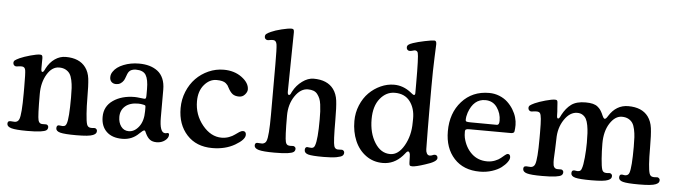

<svg xmlns="http://www.w3.org/2000/svg" viewBox="-46 -900 3892 1103"><g transform="rotate(5 1899.5 -348.5)"><path d="M95.7 -206.1V-241.2Q95.7 -321.8 92.5 -339.6Q89.4 -357.4 73.7 -358.9Q64.9 -359.9 53.5 -357.9Q42 -356 37.6 -356.4Q30.8 -357.4 26.1 -362.5Q21.5 -367.7 21.5 -375Q21.5 -384.8 28.1 -390.1Q34.7 -395.5 54.2 -404.8Q78.1 -415.5 115 -425.8Q151.9 -436 169.9 -436Q178.7 -436 181.9 -431.4Q185.1 -426.8 185.1 -416Q185.1 -405.8 184.8 -391.6Q184.6 -377.4 184.6 -357.9Q184.6 -337.9 191.4 -337.9Q193.8 -337.9 195.6 -338.9Q197.3 -339.8 199 -342.3Q200.7 -344.7 201.9 -346.7Q203.1 -348.6 205.3 -353Q207.5 -357.4 208.5 -359.9Q227.1 -395.5 256.1 -415.5Q285.2 -435.5 318.4 -435.5Q397.5 -435.5 433.6 -386.7Q453.1 -360.4 457.8 -322.5Q462.4 -284.7 462.4 -209Q462.4 -165.5 465.6 -120.8Q468.8 -76.2 474.1 -60.1Q479.5 -43.9 494.6 -42.5Q500 -41.5 508.3 -42.2Q516.6 -43 520 -43Q525.4 -42 529.5 -37.8Q533.7 -33.7 533.7 -27.3Q533.7 -19 529.5 -13.4Q525.4 -7.8 513.7 -2.7Q502 2.4 477.8 4.9Q453.6 7.3 417 7.3Q349.6 7.3 324.7 0.7Q299.8 -5.9 299.8 -22.9Q299.8 -40 312.5 -40.5Q316.4 -41 325.2 -39.3Q334 -37.6 337.9 -38.6Q342.8 -39.1 345.9 -40.3Q349.1 -41.5 352.1 -45.2Q355 -48.8 357.4 -55.2Q368.7 -84.5 368.7 -205.6Q368.7 -238.8 367.4 -260.7Q366.2 -282.7 361.3 -305.7Q356.4 -328.6 347.7 -341.8Q338.9 -355 323.5 -363.3Q308.1 -371.6 286.1 -371.6Q244.6 -371.6 216.3 -324.2Q188 -276.9 188 -210.9Q188 -81.5 194.3 -59.1Q199.2 -41 214.8 -39.6Q220.7 -39.1 228.3 -39.6Q235.8 -40 240.2 -39.6Q245.1 -39.1 249 -34.9Q252.9 -30.8 252.9 -24.9Q252.9 -12.7 244.1 -6.3Q235.4 0 209.2 3.7Q183.1 7.3 133.8 7.3Q68.4 7.3 43 0Q17.6 -7.3 17.6 -23.9Q17.6 -39.1 29.8 -39.6Q34.2 -40.5 45.4 -39.3Q56.6 -38.1 60.5 -38.6Q77.6 -40.5 84 -56.6Q95.7 -84 95.7 -206.1Z M583 -341.8Q583 -359.9 593.8 -374.5Q611.3 -401.4 652.1 -417.7Q692.9 -434.1 741.2 -434.1Q774.4 -434.1 801 -426.5Q827.6 -418.9 848.6 -403.1Q869.6 -387.2 881.1 -360.4Q892.6 -333.5 892.6 -296.9V-136.7Q892.6 -49.8 924.3 -48.8Q928.2 -48.3 932.9 -49.8Q937.5 -51.3 939 -51.3Q948.2 -51.3 948.2 -41.5Q948.2 -22.9 928.2 -7.8Q908.2 7.3 880.9 7.3Q856.4 7.3 842 -3.4Q827.6 -14.2 816.9 -36.1Q812.5 -46.9 810.1 -50.5Q807.6 -54.2 804.7 -54.2Q797.4 -54.2 777.8 -34.7Q738.8 4.9 682.1 4.9Q623.5 4.9 591.3 -26.1Q559.1 -57.1 559.1 -110.8Q559.1 -171.9 608.9 -206.3Q658.7 -240.7 732.9 -240.7Q744.1 -240.7 764.9 -238Q785.6 -235.4 789.1 -235.4Q795.4 -235.4 797.4 -239.5Q799.3 -243.7 799.3 -257.3V-292.5Q799.3 -347.7 783.9 -372.8Q768.6 -397.9 725.6 -397.9Q695.3 -397.9 682.6 -376.5Q679.2 -371.1 673.6 -355Q668 -338.9 663.6 -331.1Q647 -305.2 619.6 -305.2Q603 -305.2 593 -314.9Q583 -324.7 583 -341.8ZM799.3 -164.6V-185.1Q799.3 -194.3 797.6 -196.8Q795.9 -199.2 786.1 -201.2Q771.5 -204.6 756.3 -204.6Q708.5 -204.6 681.6 -181.2Q654.8 -157.7 654.8 -119.6Q654.8 -86.4 671.1 -64.2Q687.5 -42 715.3 -42Q748.5 -42 773.9 -75Q799.3 -107.9 799.3 -164.6Z M1229 -441.4Q1290.5 -441.4 1333.5 -409.7Q1376.5 -377.9 1376.5 -340.3Q1376.5 -325.7 1363 -310.5Q1349.6 -295.4 1330.1 -295.4Q1305.2 -295.4 1291.3 -306.4Q1277.3 -317.4 1264.2 -342.8Q1260.7 -350.1 1257.6 -354.5Q1254.4 -358.9 1246.8 -365.5Q1239.3 -372.1 1225.6 -375.5Q1211.9 -378.9 1192.9 -378.9Q1152.8 -378.9 1122.1 -342.8Q1091.3 -306.6 1091.3 -247.6Q1091.3 -169.9 1139.6 -110.6Q1188 -51.3 1250 -51.3Q1272.5 -51.3 1292.7 -58.8Q1313 -66.4 1325 -75.7Q1336.9 -85 1349.1 -92.5Q1361.3 -100.1 1369.6 -100.1Q1387.7 -100.1 1387.7 -79.6Q1387.7 -51.8 1332.3 -19.5Q1276.9 12.7 1201.7 12.7Q1109.4 12.7 1055.2 -46.6Q1001 -106 1001 -200.2Q1001 -250.5 1019.5 -295.7Q1038.1 -340.8 1069.1 -372.6Q1100.1 -404.3 1141.8 -422.9Q1183.6 -441.4 1229 -441.4Z M1521.5 -208V-498.5Q1521.5 -589.4 1518.1 -611.8Q1514.6 -634.3 1499 -635.7Q1490.2 -636.7 1479.2 -634.5Q1468.3 -632.3 1463.4 -632.8Q1456.1 -633.8 1451.7 -638.7Q1447.3 -643.6 1447.3 -651.4Q1447.3 -661.1 1453.9 -667Q1460.4 -672.9 1480 -681.6Q1502.4 -691.9 1540 -701.2Q1577.6 -710.4 1596.2 -710.4Q1605 -710.4 1608.2 -706.1Q1611.3 -701.7 1611.3 -690.4Q1611.3 -681.2 1608.9 -529.1Q1606.4 -377 1606.4 -349.1Q1606.4 -329.6 1614.3 -329.6Q1616.7 -329.6 1618.4 -330.6Q1620.1 -331.5 1621.8 -333.7Q1623.5 -335.9 1624.5 -337.9Q1625.5 -339.8 1627.4 -344.2Q1629.4 -348.6 1630.9 -351.1Q1649.9 -387.2 1682.6 -411.1Q1715.3 -435.1 1748 -435.1Q1827.1 -435.1 1863.3 -386.2Q1882.8 -359.4 1887.7 -321.3Q1892.6 -283.2 1892.6 -209Q1892.6 -82 1899.9 -59.6Q1904.8 -43.5 1919.9 -42Q1925.8 -41.5 1933.6 -42.2Q1941.4 -43 1945.8 -42.5Q1951.2 -41.5 1955.3 -37.4Q1959.5 -33.2 1959.5 -26.9Q1959.5 -16.1 1952.1 -9.3Q1944.8 -2.4 1918 2.7Q1891.1 7.8 1842.8 7.8Q1776.4 7.8 1754.4 1.5Q1732.4 -4.9 1732.4 -22.5Q1732.4 -39.1 1744.6 -40.5Q1748.5 -40.5 1757.1 -39.1Q1765.6 -37.6 1770 -38.1Q1774.9 -38.6 1777.8 -39.8Q1780.8 -41 1784.2 -44.7Q1787.6 -48.3 1789.6 -54.7Q1802.7 -89.4 1802.7 -205.1Q1802.7 -232.4 1801.8 -251.5Q1800.8 -270.5 1798.1 -291Q1795.4 -311.5 1789.8 -324.7Q1784.2 -337.9 1775.4 -349.4Q1766.6 -360.8 1752.9 -366Q1739.3 -371.1 1720.7 -371.1Q1678.2 -371.1 1646 -323.5Q1613.8 -275.9 1613.8 -210.9Q1613.8 -83 1620.6 -58.6Q1625.5 -40.5 1640.6 -39.6Q1647 -38.6 1654.3 -39.3Q1661.6 -40 1665.5 -39.6Q1670.9 -38.6 1675 -34.4Q1679.2 -30.3 1679.2 -24.9Q1679.2 -12.7 1670.4 -6.1Q1661.6 0.5 1635.5 4.2Q1609.4 7.8 1560.1 7.8Q1495.1 7.8 1469.5 0.5Q1443.8 -6.8 1443.8 -23.4Q1443.8 -38.1 1456.1 -39.6Q1460.4 -40 1471.2 -38.8Q1481.9 -37.6 1486.3 -38.1Q1504.4 -41 1509.8 -56.2Q1521.5 -83.5 1521.5 -208Z M2002 -213.4Q2002 -261.7 2020 -304.9Q2038.1 -348.1 2067.4 -377.4Q2096.7 -406.7 2134.5 -423.8Q2172.4 -440.9 2211.4 -440.9Q2264.6 -440.9 2310.1 -404.8Q2313 -402.3 2316.9 -399.4Q2320.8 -396.5 2322.5 -395.3Q2324.2 -394 2326.2 -393.1Q2328.1 -392.1 2330.1 -392.1Q2336.9 -392.1 2336.9 -403.8V-460.4Q2336.9 -613.8 2330.6 -634.8Q2327.1 -647 2314 -647.9Q2310.1 -647.9 2300 -644.8Q2290 -641.6 2281.7 -642.1Q2274.4 -642.6 2269.8 -647.7Q2265.1 -652.8 2265.1 -661.1Q2265.1 -670.4 2272.7 -676.5Q2280.3 -682.6 2298.3 -688.5Q2324.2 -697.3 2364.3 -705.6Q2404.3 -713.9 2419.9 -713.9Q2432.1 -713.9 2432.1 -693.8Q2432.1 -690.4 2429 -617.2Q2425.8 -543.9 2425.8 -446.8V-301.8Q2425.8 -250 2426.3 -201.9Q2426.8 -153.8 2427.2 -124.5Q2427.7 -95.2 2427.7 -87.9Q2427.7 -74.7 2433.1 -64.5Q2438.5 -54.2 2448.7 -53.2Q2457.5 -52.7 2465.6 -56.6Q2473.6 -60.5 2480.5 -60.5Q2496.1 -58.6 2496.1 -42.5Q2496.1 -21 2429.2 -0.5Q2376.5 17.1 2355.5 17.1Q2344.7 17.1 2341.3 13.2Q2337.9 9.3 2337.9 -4.4Q2336.9 -26.9 2336.9 -37.1Q2336.9 -65.9 2324.2 -65.9Q2321.8 -65.9 2319.1 -64Q2316.4 -62 2314.2 -59.3Q2312 -56.6 2307.1 -50.5Q2302.2 -44.4 2297.4 -39.1Q2250 12.7 2185.1 12.7Q2129.9 12.7 2087.6 -18.1Q2045.4 -48.8 2023.7 -99.9Q2002 -150.9 2002 -213.4ZM2223.1 -42Q2270 -42 2303.2 -100.1Q2336.4 -158.2 2336.4 -232.4L2336.9 -255.4Q2337.4 -315.4 2307.4 -355.2Q2277.3 -395 2219.7 -395Q2169.9 -395 2134.8 -351.6Q2099.6 -308.1 2099.6 -232.4Q2099.6 -152.3 2134.3 -97.2Q2168.9 -42 2223.1 -42Z M2759.3 -441.4Q2791 -441.4 2818.8 -430.2Q2846.7 -418.9 2866 -400.9Q2885.3 -382.8 2899.2 -360.4Q2913.1 -337.9 2919.7 -314.9Q2926.3 -292 2926.3 -271Q2926.3 -252.4 2923.8 -235.4Q2922.9 -222.7 2903.3 -222.7L2663.6 -223.6Q2649.9 -223.6 2644.8 -220.5Q2639.6 -217.3 2639.6 -209Q2639.6 -185.5 2642.6 -172.4Q2655.8 -116.7 2692.1 -82.8Q2728.5 -48.8 2782.2 -48.8Q2805.7 -48.8 2826.7 -57.1Q2847.7 -65.4 2859.1 -75.2Q2870.6 -85 2880.9 -93.3Q2891.1 -101.6 2896.5 -101.6Q2911.6 -101.6 2911.6 -82Q2911.6 -70.8 2900.1 -54.9Q2888.7 -39.1 2868.4 -23.4Q2848.1 -7.8 2815.2 2.9Q2782.2 13.7 2744.6 13.7Q2650.4 13.7 2596.2 -45.4Q2542 -104.5 2542 -201.7Q2542 -306.6 2602.3 -374Q2662.6 -441.4 2759.3 -441.4ZM2819.8 -262.7Q2833 -262.7 2833 -287.6Q2833 -330.1 2808.8 -364.3Q2784.7 -398.4 2741.2 -398.4Q2674.3 -398.4 2646 -317.4Q2638.7 -295.4 2638.7 -275.4Q2638.7 -267.6 2645.5 -265.6Q2652.3 -263.7 2670.4 -263.7Z M3070.3 -206.1V-241.2Q3070.3 -294.9 3067.9 -319.1Q3065.4 -343.3 3060.5 -350.6Q3055.7 -357.9 3044.4 -358.9Q3035.2 -359.9 3023.9 -357.9Q3012.7 -356 3007.8 -356.4Q3001 -357.4 2996.3 -362.5Q2991.7 -367.7 2991.7 -375Q2991.7 -384.8 2998.3 -390.1Q3004.9 -395.5 3024.4 -404.8Q3048.3 -415.5 3085.2 -425.8Q3122.1 -436 3140.1 -436Q3148.9 -436 3152.1 -431.6Q3155.3 -427.2 3155.3 -416Q3155.3 -405.8 3157.2 -387.5Q3159.2 -369.1 3159.2 -349.6Q3159.2 -329.6 3166 -329.6Q3168.5 -329.6 3170.2 -330.6Q3171.9 -331.5 3173.6 -334Q3175.3 -336.4 3176.5 -338.4Q3177.7 -340.3 3179.9 -344.7Q3182.1 -349.1 3183.1 -351.6Q3204.6 -392.1 3234.1 -413.8Q3263.7 -435.5 3316.4 -435.5Q3340.8 -435.5 3358.2 -431.2Q3375.5 -426.8 3386.2 -417.7Q3397 -408.7 3402.3 -401.1Q3407.7 -393.6 3413.6 -381.8Q3421.4 -363.8 3425.5 -357.4Q3429.7 -351.1 3433.6 -351.1Q3440.9 -351.1 3451.2 -368.7Q3492.7 -435.5 3562.5 -435.5Q3641.6 -435.5 3677.7 -386.7Q3697.3 -359.9 3702.4 -321.3Q3707.5 -282.7 3707.5 -209Q3707.5 -92.8 3718.3 -60.1Q3723.6 -43.9 3738.8 -42.5Q3744.1 -41.5 3752.4 -42.2Q3760.7 -43 3764.2 -43Q3770 -42 3774.4 -37.8Q3778.8 -33.7 3778.8 -27.3Q3778.8 -19 3774.7 -13.4Q3770.5 -7.8 3758.8 -2.7Q3747.1 2.4 3722.9 4.9Q3698.7 7.3 3661.6 7.3Q3594.2 7.3 3569.8 0.7Q3545.4 -5.9 3545.4 -22.9Q3545.4 -40 3557.6 -40.5Q3561.5 -41 3569.8 -39.3Q3578.1 -37.6 3582 -38.6Q3597.2 -40 3602.5 -55.2Q3613.8 -87.4 3613.8 -205.6Q3613.8 -238.8 3612.5 -260.7Q3611.3 -282.7 3606.4 -305.7Q3601.6 -328.6 3592.8 -341.8Q3584 -355 3568.6 -363.3Q3553.2 -371.6 3531.2 -371.6Q3492.2 -371.6 3462.4 -325.7Q3432.6 -279.8 3432.6 -209Q3432.6 -165 3436 -120.6Q3439.5 -76.2 3444.8 -60.1Q3449.7 -43.9 3464.8 -42.5Q3470.2 -41.5 3478.5 -42.2Q3486.8 -43 3490.2 -43Q3495.6 -42 3499.8 -37.8Q3503.9 -33.7 3503.9 -27.3Q3503.9 -19 3499.8 -13.4Q3495.6 -7.8 3483.9 -2.7Q3472.2 2.4 3448 4.9Q3423.8 7.3 3387.2 7.3Q3319.8 7.3 3294.9 0.7Q3270 -5.9 3270 -22.9Q3270 -40 3282.7 -40.5Q3286.6 -41 3295.4 -39.3Q3304.2 -37.6 3308.1 -38.6Q3313 -39.1 3316.2 -40.3Q3319.3 -41.5 3322.5 -45.2Q3325.7 -48.8 3327.6 -55.2Q3335 -74.2 3339.1 -119.6Q3343.3 -165 3343.3 -205.6Q3343.3 -238.3 3342 -260.5Q3340.8 -282.7 3336.7 -305.4Q3332.5 -328.1 3325.2 -341.6Q3317.9 -355 3304.9 -363.3Q3292 -371.6 3273.9 -371.6Q3231.4 -371.6 3199.2 -323.7Q3167 -275.9 3167 -210.9Q3167 -189 3165 -150.6Q3163.1 -112.3 3162.4 -95.5Q3161.6 -78.6 3164.6 -59.1Q3169.4 -41.5 3185.1 -39.6Q3190.9 -39.1 3198.2 -39.6Q3205.6 -40 3210 -39.6Q3214.8 -39.1 3219 -34.9Q3223.1 -30.8 3223.1 -24.9Q3223.1 -12.7 3214.4 -6.3Q3205.6 0 3179.4 3.7Q3153.3 7.3 3104 7.3Q3039.1 7.3 3015.6 0.2Q2992.2 -6.8 2992.2 -23.9Q2992.2 -39.1 3004.9 -39.6Q3009.3 -40.5 3020.3 -39.3Q3031.2 -38.1 3035.2 -38.6Q3052.2 -40.5 3058.6 -56.6Q3070.3 -86.4 3070.3 -206.1Z"/></g></svg>

Font: Cooper* Medium
Style: Regular
Weight: 500
Designer: Owen Earl
Foundry: indestructible type*
Version: Version 0.001